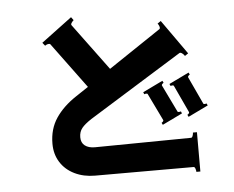

<svg xmlns="http://www.w3.org/2000/svg" viewBox="-54 -833 1108 910"><g transform="rotate(-5 500.0 -378.0)"><path d="M911 -304Q916 -304 920 -306L925 -296L830 -250L825 -260Q829 -262 832 -265.5Q835 -269 834 -272L773 -403Q772 -405 767 -405Q762 -405 758 -403L753 -413L848 -459L853 -449Q849 -447 846 -443.5Q843 -440 844 -437L905 -306Q906 -304 911 -304ZM786 -277Q792 -277 796 -279L800 -269L705 -223L700 -233Q704 -235 707 -238.5Q710 -242 709 -245L646 -375Q645 -377 640 -377Q634 -377 630 -375L626 -385L721 -431L726 -421Q722 -419 719 -415.5Q716 -412 717 -409L780 -279Q781 -277 786 -277ZM863 -174V13H844Q844 6 841 -2.5Q838 -11 833 -11H364Q310 -11 267 -32Q224 -53 200 -91Q176 -129 176 -179Q176 -249 210.5 -300.5Q245 -352 307 -393L367 -433L207 -650Q206 -652 201 -652Q191 -652 182 -645L170 -660L316 -769L327 -754Q321 -749 316.5 -742Q312 -735 315 -731L479 -509L728 -676Q731 -678 731 -682Q731 -687 728 -693.5Q725 -700 722 -703L738 -714L854 -550L838 -539Q834 -546 826 -552Q818 -558 813 -555L370 -280Q338 -259 324 -241.5Q310 -224 310 -198Q310 -172 327.5 -158.5Q345 -145 375 -145L833 -150Q838 -150 841 -158.5Q844 -167 844 -174Z"/></g></svg>

Font: Aoboshi One
Style: Regular
Weight: 400
Designer: IKIMOJI
Foundry: Natsumi Matsuba
Version: Version 1.000; ttfautohint (v1.8.3)